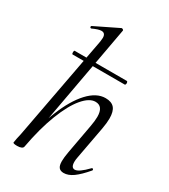

<svg xmlns="http://www.w3.org/2000/svg" viewBox="-181 -814 805 912"><g transform="rotate(30 221.5 -358.0)"><path d="M69 -510Q69 -520 73 -520H359Q361 -520 362.5 -517Q364 -514 364 -510Q364 -506 362.5 -503Q361 -500 359 -500H73Q69 -500 69 -510ZM39 2 43 -21Q49 -45 54 -74L156 -619Q158 -635 158 -640Q158 -666 136 -666Q120 -666 88 -651H86Q82 -651 81 -655.5Q80 -660 83 -662L212 -725H214Q218 -725 221 -722Q224 -719 223 -717L94 -7Q93 0 84.5 4Q76 8 62 8Q39 8 39 2ZM282 -36Q282 -56 288 -89L317 -248Q323 -280 323 -302Q323 -360 280 -360Q247 -360 211.5 -318Q176 -276 145 -196Q114 -116 94 -7L82 -8Q102 -124 137.5 -212.5Q173 -301 218.5 -350Q264 -399 313 -399Q346 -399 361.5 -381Q377 -363 377 -324Q377 -300 371 -267L338 -89Q335 -74 335 -63Q335 -31 355 -31Q377 -31 421 -77Q423 -79 425 -79Q428 -79 430 -75.5Q432 -72 429 -69Q395 -29 368.5 -10Q342 9 317 9Q299 9 290.5 -1.5Q282 -12 282 -36Z"/></g></svg>

Font: Cormorant Infant
Style: Italic
Weight: 400
Italic angle: -10°
Designer: Christian Thalmann (Catharsis Fonts)
Foundry: Catharsis Fonts
Version: Version 4.000